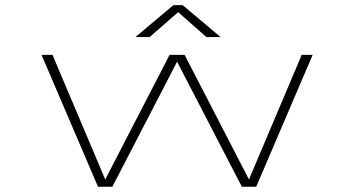

<svg xmlns="http://www.w3.org/2000/svg" viewBox="-20 -708 1340 728"><path d="M351.5 0 137.5 -500H179L379 -27.5L623 -500H680L924 -27.5L1124 -500H1165.5L951.5 0H897L651.5 -474L406 0ZM493.5 -567.5 637.5 -688.5H672.5L816.5 -567.5H762.5L655.5 -662L547.5 -567.5Z"/></svg>

Font: Trispace Expanded Thin
Style: Regular
Weight: 100
Width: 7
Designer: Tyler Finck
Foundry: Etcetera Type Company
Version: Version 1.210; ttfautohint (v1.8.3)